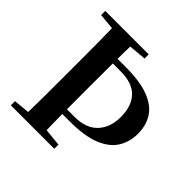

<svg xmlns="http://www.w3.org/2000/svg" viewBox="-190 -903 1065 1065"><g transform="rotate(45 342.5 -370.5)"><path d="M214.1 -167.8V-204.4H339.8Q429.5 -204.4 476 -253.6Q522.5 -302.7 522.5 -385.4Q522.5 -470.5 478.7 -517.3Q434.9 -564.1 340.2 -564.1H214.1V-600.7H344.9Q457 -600.7 525.3 -574.7Q593.5 -548.7 624.4 -500.9Q655.4 -453.1 655.4 -387.2Q655.4 -324.7 625.7 -275.2Q596.1 -225.7 526.5 -196.7Q457 -167.8 336.7 -167.8ZM138.6 0Q140.6 -85.2 141 -171.8Q141.4 -258.5 141.4 -346.1V-393.6Q141.4 -481.3 141 -567.7Q140.6 -654.1 138.6 -740.5H284.1Q281.4 -655.6 280.9 -568.8Q280.4 -482 280.4 -395.4V-346.9Q280.4 -260.5 280.9 -173.6Q281.4 -86.6 284.1 0ZM193.8 -694.2 45.1 -707.9V-740.5H385.9V-707.9L229 -694.2ZM45.1 0V-32.6L198.2 -47.3H237L385.9 -32.6V0Z"/></g></svg>

Font: Noto Serif KR
Style: Regular
Weight: 200
Designer: Ryoko NISHIZUKA 西塚涼子 (kana & ideographs); Frank Grießhammer (Latin, Greek & Cyrillic); Wenlong ZHANG 张文龙 (bopomofo); San
Foundry: Adobe
Version: Version 2.001;hotconv 1.1.0;makeotfexe 2.6.0